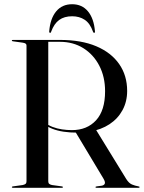

<svg xmlns="http://www.w3.org/2000/svg" viewBox="-20 -889 681 909"><path d="M582 -458.5Q582 -408 560 -367.5Q538 -327 498.5 -301Q459 -275 404.5 -265.5Q395.5 -264 386 -262.8Q376.5 -261.5 366.5 -261.2Q356.5 -261 346 -261Q310.5 -261 280.8 -265.5Q251 -270 227.2 -279.5Q203.5 -289 185 -304L189 -311Q207 -296.5 228.5 -288.2Q250 -280 273.5 -276.5Q297 -273 320.5 -273Q392 -273 434.8 -319.5Q477.5 -366 477.5 -457Q477.5 -525 450.2 -577.8Q423 -630.5 374.8 -660.8Q326.5 -691 264 -691H208.5V-31Q208.5 -22.5 212.8 -18.8Q217 -15 226 -13L273 -6.5Q275.5 -6 276.8 -5.2Q278 -4.5 278 -3Q278 0 273.5 0H40.5Q38.5 0 37.2 -1Q36 -2 36 -3Q36 -6 41 -6.5L87.5 -13Q97 -15 101.2 -18.8Q105.5 -22.5 105.5 -31V-673.5Q105.5 -679.5 101.2 -682.5Q97 -685.5 87.5 -687L41 -693.5Q36 -694 36 -697Q36 -698.5 37.2 -699.2Q38.5 -700 40.5 -700H263.5Q365 -700 435.8 -670Q506.5 -640 544.2 -585.8Q582 -531.5 582 -458.5ZM335 -268 431.5 -279.5 578 -41Q590.5 -21.5 604.8 -15.5Q619 -9.5 636 -6.5Q638.5 -6 639.8 -5.2Q641 -4.5 641 -3Q641 -2 640 -1Q639 0 636.5 0H436.5Q432 0 432 -3Q432 -4.5 433.2 -5Q434.5 -5.5 437.5 -6.5L463 -10Q474.5 -13 476.5 -20.8Q478.5 -28.5 470 -43ZM321.5 -812Q284.5 -812 260.2 -794.5Q236 -777 222 -738.5Q221.5 -735.5 220 -734.5Q218.5 -733.5 217 -733.5Q215.5 -733.5 214 -735.2Q212.5 -737 213 -741Q218 -801.5 246 -835.2Q274 -869 321.5 -869Q368.5 -869 396.5 -835.2Q424.5 -801.5 429.5 -741Q430 -737 428.8 -735.2Q427.5 -733.5 425.5 -733.5Q424 -733.5 422.8 -734.5Q421.5 -735.5 420.5 -738.5Q406.5 -778.5 381.2 -795.2Q356 -812 321.5 -812Z"/></svg>

Font: Fraunces 120pt
Style: Regular
Weight: 400
Version: Version 1.000;[b76b70a41]